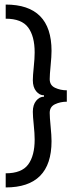

<svg xmlns="http://www.w3.org/2000/svg" viewBox="-20 -756 334 842"><path d="M173 -338Q153 -338 138.5 -356Q124 -374 124 -404Q124 -424 128 -462Q132 -500 132 -526Q132 -597 103.5 -635.5Q75 -674 5 -674V-736Q206 -736 206 -533Q206 -509 202 -468.5Q198 -428 198 -409Q198 -382 221.5 -371Q245 -360 273 -360V-310Q245 -310 221.5 -299Q198 -288 198 -261Q198 -242 202 -201.5Q206 -161 206 -137Q206 66 5 66V4Q75 4 103.5 -34.5Q132 -73 132 -144Q132 -170 128 -208Q124 -246 124 -266Q124 -296 138.5 -314Q153 -332 173 -332Z"/></svg>

Font: Glegoo
Style: Regular
Weight: 400
Version: Version 2.0.1; ttfautohint (v0.9) -r 48 -G 60